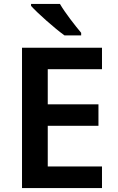

<svg xmlns="http://www.w3.org/2000/svg" viewBox="-20 -957 599 977"><path d="M285 -937H138V-927C171 -890 258 -813 308 -777H393V-790C362 -827 311 -892 285 -937ZM499 0V-110H223V-317H481V-426H223V-605H499V-714H92V0Z"/></svg>

Font: Noto Kufi Arabic SemiBold
Style: Regular
Weight: 600
Designer: Monotype Design Team, David Williams, Khaled Hosny
Foundry: Google LLC
Version: Version 2.109